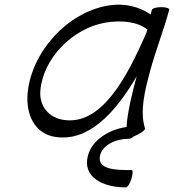

<svg xmlns="http://www.w3.org/2000/svg" viewBox="-20 -576 754 833"><path d="M609 -19C586 -93 608 -181 631 -267C655 -356 690 -444 714 -533C716 -540 701 -545 680 -545C659 -545 641 -540 639 -533C637 -527 635 -520 634 -513C584 -547 521 -564 449 -552C269 -521 117 -349 100 -173C91 -79 131 5 220 18C363 40 479 -84 573 -245C553 -172 532 -84 529 -25C454 -15 378 32 361 101C338 192 425 237 526 237C533 237 544 221 550 200C557 179 557 162 551 162C480 162 401 160 414 99C425 51 485 26 539 26C546 26 553 23 558 17C563 15 568 13 573 10C595 0 611 -13 609 -19ZM255 -56C191 -66 150 -116 155 -182C166 -321 293 -453 438 -478C507 -489 574 -483 619 -448C618 -444 617 -440 616 -436C530 -238 420 -30 255 -56Z"/></svg>

Font: Nupuram Light Oblique
Style: Regular
Weight: 300
Designer: Santhosh Thottingal (santhosh.thottingal@gmail.com)
Foundry: SMC
Version: Version 1.000